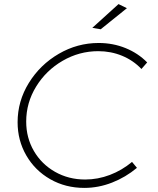

<svg xmlns="http://www.w3.org/2000/svg" viewBox="-20 -914 770 938"><path d="M699 -609 671 -577Q631 -619 576.5 -641.5Q522 -664 460 -664Q367 -664 286 -617Q205 -570 156.5 -491Q108 -412 108 -320Q108 -241 145.5 -176.5Q183 -112 249 -74.5Q315 -37 396 -37Q458 -37 517 -59.5Q576 -82 625 -123L649 -94Q594 -48 527.5 -22Q461 4 392 4Q300 4 225.5 -38.5Q151 -81 108.5 -154.5Q66 -228 66 -317Q66 -420 121 -509Q176 -598 267 -651Q358 -704 462 -704Q532 -704 593.5 -679Q655 -654 699 -609ZM559 -894 600 -874 472 -771 431 -778Z"/></svg>

Font: Gontserrat ExtraLight
Style: Italic
Weight: 275
Italic angle: -11.3°
Designer: Julieta Ulanovsky
Foundry: Julieta Ulanovsky
Version: Version 6.001